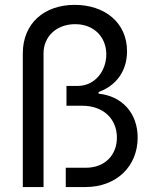

<svg xmlns="http://www.w3.org/2000/svg" viewBox="-20 -757 616 777"><path d="M72.3 -541V0H156.2V-541C156.2 -610.8 210.4 -659.2 284.2 -659.2C362.3 -659.2 410.2 -605 410.2 -537.1C410.2 -471.2 365.7 -409.2 293.9 -409.2H249V-329.1H312.5C398.9 -329.1 453.1 -275.4 453.1 -200.2C453.1 -128.9 403.8 -78.1 327.1 -78.1H246.1V0H325.2C453.1 0 537.1 -85.4 537.1 -200.2C537.1 -301.3 471.7 -368.7 378.9 -377.9V-384.8C447.3 -408.7 494.1 -466.8 494.1 -549.8C494.1 -666 403.3 -737.3 282.2 -737.3C159.2 -737.3 72.3 -662.6 72.3 -541Z"/></svg>

Font: Raveo Display Display
Style: Regular
Weight: 400
Designer: Jakub Foglar, Rasmus Andersson (Inter)
Foundry: Jakubfoglar.com
Version: Version 1.100;Glyphs 3.2.3 (3260)